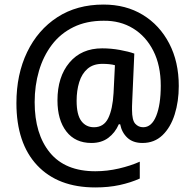

<svg xmlns="http://www.w3.org/2000/svg" viewBox="-20 -736 855 842"><path d="M764 -359Q764 -291 746 -234Q728 -177 692.5 -143Q657 -109 605 -109Q563 -109 538.5 -132Q514 -155 507 -191H501Q485 -154 455 -131.5Q425 -109 381 -109Q310 -109 271 -159.5Q232 -210 232 -296Q232 -399 284.5 -461.5Q337 -524 428 -524Q467 -524 505.5 -517Q544 -510 569 -501L560 -296Q559 -280 559 -269.5Q559 -259 559 -254Q559 -209 573 -193.5Q587 -178 608 -178Q645 -178 665 -227.5Q685 -277 685 -360Q685 -449 652.5 -513Q620 -577 563.5 -611.5Q507 -646 434 -645Q359 -645 302 -617Q245 -589 207.5 -539.5Q170 -490 151 -425.5Q132 -361 132 -288Q132 -148 199 -66.5Q266 15 398 15Q450 15 501.5 3Q553 -9 593 -27V47Q553 65 504.5 75.5Q456 86 398 86Q234 86 143 -11Q52 -108 52 -284Q52 -410 99 -507.5Q146 -605 231.5 -660.5Q317 -716 434 -716Q532 -716 606 -671Q680 -626 722 -545.5Q764 -465 764 -359ZM316 -294Q316 -233 336.5 -205.5Q357 -178 392 -178Q435 -178 454.5 -217.5Q474 -257 478 -328L484 -450Q474 -453 459.5 -454.5Q445 -456 429 -456Q389 -456 364 -434.5Q339 -413 327.5 -376Q316 -339 316 -294Z"/></svg>

Font: Noto Sans Gurmukhi SemiCondensed Medium
Style: Regular
Weight: 500
Width: 4
Designer: Jelle Bosma - Monotype Design Team
Foundry: Monotype Imaging Inc.
Version: Version 2.004; ttfautohint (v1.8.4.7-5d5b)